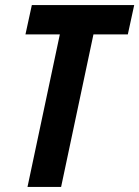

<svg xmlns="http://www.w3.org/2000/svg" viewBox="-20 -734 547 754"><path d="M88 0 215 -599H80L105 -714H507L482 -599H347L220 0Z"/></svg>

Font: Noto Sans Condensed
Style: Bold Italic
Weight: 700
Width: 3
Italic angle: -12°
Designer: Monotype Design Team
Foundry: Monotype Imaging Inc.
Version: Version 2.013; ttfautohint (v1.8.4.7-5d5b)